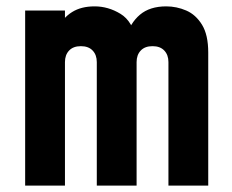

<svg xmlns="http://www.w3.org/2000/svg" viewBox="-20 -583 729 603"><path d="M59 0V-550H184V-466L162 -495Q178 -527.5 206.5 -545.2Q235 -563 277 -563Q320 -563 358.5 -539.5Q397 -516 408 -456L375 -464Q388.5 -510.5 419.5 -536.8Q450.5 -563 502 -563Q534.5 -563 564.8 -550Q595 -537 614.5 -505.2Q634 -473.5 634 -418V0H509V-388Q509 -410.5 496 -424.2Q483 -438 459 -438Q435 -438 422 -424.2Q409 -410.5 409 -388V0H284V-388Q284 -410.5 271 -424.2Q258 -438 234 -438Q210 -438 197 -424.2Q184 -410.5 184 -388V0Z"/></svg>

Font: Mohave Light
Style: Bold
Weight: 700
Version: Version 2.003